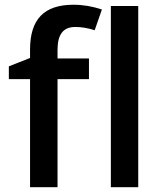

<svg xmlns="http://www.w3.org/2000/svg" viewBox="-20 -785 682 805"><path d="M353 -540H221.2V-575.2C221.2 -639.6 243.7 -671.9 295.9 -671.9C321.8 -671.9 348.6 -667.5 377 -658.2L407.2 -745.1C368.2 -758.3 328.6 -765.1 288.1 -765.1C165 -765.1 106 -704.6 106 -577.1V-542L17.1 -506.8V-453.1H106V0H221.2V-453.1H353ZM559.6 -759.8H444.8V0H559.6Z"/></svg>

Font: Samim Medium
Style: Regular
Weight: 500
Foundry: DejaVu fonts team - Redesigned by Saber Rastikerdar
Version: Version 4.0.5